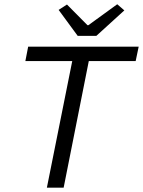

<svg xmlns="http://www.w3.org/2000/svg" viewBox="-20 -873 665 893"><path d="M198 0 316 -589H98L111 -656H625L611 -589H393L276 0ZM341.3 -706.3 252.7 -826.9 291.5 -852 386.9 -755.7H390.9L525.2 -853.2L558.3 -824.7L428.2 -706.3Z"/></svg>

Font: SourceCodeVF
Style: Italic
Weight: 200
Italic angle: -11°
Monospace: yes
Designer: Paul D. Hunt, Teo Tuominen
Foundry: Adobe
Version: Version 1.026;hotconv 1.1.0;makeotfexe 2.6.0